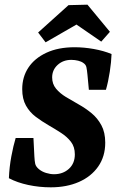

<svg xmlns="http://www.w3.org/2000/svg" viewBox="-20 -788 509 821"><path d="M197 13Q148 13 101 3Q54 -7 18 -26Q20 -74 28.5 -119.5Q37 -165 47 -198H123L127 -119Q128 -100 130.5 -88Q133 -76 146 -65Q159 -54 177 -48.5Q195 -43 211 -43Q249 -43 274.5 -66Q300 -89 300 -128Q300 -160 283.5 -181.5Q267 -203 241.5 -219.5Q216 -236 187.5 -252.5Q159 -269 133 -288.5Q107 -308 91 -336.5Q75 -365 75 -407Q75 -459 101.5 -499Q128 -539 178.5 -562.5Q229 -586 299 -586Q339 -586 381 -578.5Q423 -571 457 -557Q456 -524 449.5 -481.5Q443 -439 433 -404H360L354 -468Q352 -489 349.5 -500.5Q347 -512 336 -519Q328 -525 314 -528.5Q300 -532 285 -532Q250 -532 226.5 -510.5Q203 -489 203 -457Q203 -429 219.5 -409Q236 -389 261.5 -373.5Q287 -358 316.5 -341.5Q346 -325 371.5 -304Q397 -283 413.5 -252.5Q430 -222 430 -178Q430 -119 400 -76Q370 -33 317.5 -10Q265 13 197 13ZM143 -649 273 -766 354 -768 450 -652 413 -610 307 -683 175 -607Z"/></svg>

Font: Yrsa
Style: Bold Italic
Weight: 700
Italic angle: -7.10001°
Version: Version 2.004